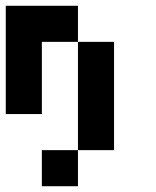

<svg xmlns="http://www.w3.org/2000/svg" viewBox="-20 -270 540 665"><path d="M250 -250V-125H125V125H0V-250ZM375 -125V250H250V-125ZM250 250V375H125V250Z"/></svg>

Font: Bytesized
Style: Regular
Weight: 400
Monospace: yes
Designer: baltdev
Version: Version 1.000